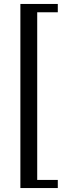

<svg xmlns="http://www.w3.org/2000/svg" viewBox="-20 -720 347 970"><path d="M83 -700H272V-658H168V189H272V230H83Z"/></svg>

Font: PTSerif
Style: Regular
Weight: 400
Designer: A.Korolkova, O.Umpeleva, V.Yefimov
Foundry: ParaType Ltd
Version: Version 1.000W OFL; ttfautohint (v1.2) -l 8 -r 50 -G 200 -x 